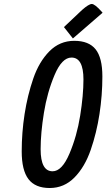

<svg xmlns="http://www.w3.org/2000/svg" viewBox="-20 -937 535 964"><path d="M435.5 -184.5Q406 -99 354 -46Q302 7 229.5 7Q157 7 123 -37.5Q89 -82 89 -176.5Q89 -271 103.5 -364.5Q118 -458 147 -542.5Q176 -627 228 -679.5Q280 -732 353 -732Q426 -732 460 -689.5Q494 -647 494 -553Q494 -459 479.5 -364.5Q465 -270 435.5 -184.5ZM244 -77Q291 -77 328.5 -165Q366 -253 382.5 -356Q399 -459 399 -538Q399 -648 339 -648Q291 -648 254 -560.5Q217 -473 200.5 -370.5Q184 -268 184 -188Q184 -77 244 -77ZM490 -879Q493 -875 495 -873L346 -744L301 -801L392 -887Q426 -917 441 -917Q456 -917 490 -879Z"/></svg>

Font: Economica
Style: Bold Italic
Weight: 700
Designer: Vicente Lamonaca
Foundry: Vicente Lamonaca
Version: Version 1.100